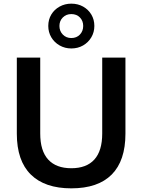

<svg xmlns="http://www.w3.org/2000/svg" viewBox="-20 -1020 778 1050"><path d="M370 10Q225 10 148.5 -65.5Q72 -141 72 -289V-705H200V-290Q200 -195 243.5 -147.5Q287 -100 370 -100Q453 -100 496 -147.5Q539 -195 539 -290V-705H666V-289Q666 -141 591 -65.5Q516 10 370 10ZM370 -755Q335 -755 306 -771.5Q277 -788 260.5 -816Q244 -844 244 -878Q244 -913 260.5 -940.5Q277 -968 306 -984Q335 -1000 370 -1000Q406 -1000 434.5 -984Q463 -968 479.5 -940.5Q496 -913 496 -878Q496 -844 479.5 -816Q463 -788 434.5 -771.5Q406 -755 370 -755ZM370 -812Q399 -812 417 -831Q435 -850 435 -878Q435 -906 417 -924.5Q399 -943 370 -943Q342 -943 323.5 -924.5Q305 -906 305 -878Q305 -850 323.5 -831Q342 -812 370 -812Z"/></svg>

Font: Nunito Sans 12pt ExtraLight 12pt
Style: Bold
Weight: 700
Version: Version 3.101;gftools[0.9.27]